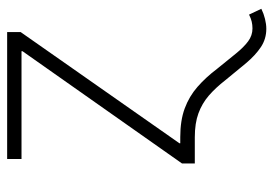

<svg xmlns="http://www.w3.org/2000/svg" viewBox="-136 -440 780 548"><g transform="rotate(-90 254.0 -166.0)"><path d="M61.5 0V-36.6L381.8 -491.7V-494.6H74.2V-535.6H436.5V-497.1L119.1 -43.9V0ZM445.8 204.1Q417 204.1 393.8 188.7Q370.6 173.3 348.1 146.7Q325.7 120.1 299.3 87.4Q277.3 59.1 254.9 39.8Q232.4 20.5 204.3 10.3Q176.3 0 136.2 0H98.1V-41.5H136.7Q184.1 -41.5 218.5 -28.8Q252.9 -16.1 280 7.6Q307.1 31.2 331.5 63.5Q356.9 94.7 375.2 117.4Q393.6 140.1 410.2 152.3Q426.8 164.6 446.8 164.6Q457 164.6 466.3 162.4Q475.6 160.2 486.3 154.8L502.9 189.9Q488.8 196.8 473.9 200.4Q459 204.1 445.8 204.1Z"/></g></svg>

Font: Inter 20pt ExtraLight
Style: Regular
Weight: 250
Version: Version 4.001;git-66647c0bb